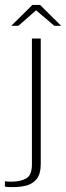

<svg xmlns="http://www.w3.org/2000/svg" viewBox="-70 -652 269 782"><path d="M-27 110Q-32 110 -39.5 109.5Q-47 109 -50 108V86Q-47 87 -39.5 87.5Q-32 88 -25 88Q14 88 37 74.5Q60 61 60 18V-495H96V15Q96 57 79 77.5Q62 98 34.5 104.5Q7 111 -27 110ZM-24 -547 62 -632H93L179 -547H151L77 -610L5 -547Z"/></svg>

Font: Alumni Sans ExtraLight
Style: Regular
Weight: 250
Version: Version 1.018